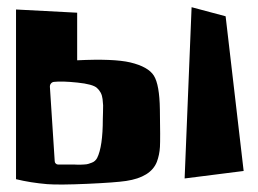

<svg xmlns="http://www.w3.org/2000/svg" viewBox="-20 -506 708 526"><path d="M261.7 -180.2Q261.7 -185.5 262.2 -198Q262.7 -210.4 262.5 -217.5Q262.2 -224.6 261 -234.6Q259.8 -244.6 255.9 -252Q252 -259.3 245.6 -265.1Q234.4 -275.4 191.9 -279.8Q149.4 -284.2 127.9 -281.7Q123 -281.2 119.9 -277.6Q116.7 -273.9 116.7 -269V-268.1L129.9 -64.5Q129.9 -60.5 132.8 -57.9Q135.7 -55.2 139.2 -55.2H184.6Q185.5 -55.2 191.7 -54.9Q197.8 -54.7 201.2 -54.9Q204.6 -55.2 211.2 -55.4Q217.8 -55.7 222.2 -57.1Q226.6 -58.6 231.4 -60.3Q236.3 -62 240 -65.4Q243.7 -68.8 246.1 -73.2Q261.7 -104.5 261.7 -180.2ZM418 -206.1Q419.4 -125.5 418.2 -103.8Q417 -82 409.7 -62.5Q393.1 -20.5 325.7 -10.3Q296.4 -5.9 219.2 -2.4Q142.1 1 109.4 -1.5Q63.5 -5.4 23.9 -15.1V-480L191.4 -471.2V-340.8Q291 -345.7 336.9 -335Q386.2 -323.2 401.6 -298.6Q417 -273.9 418 -206.1ZM598.1 -461.4 647.5 -37.6 485.8 -17.1 504.9 -486.3Z"/></svg>

Font: Some Time Later
Style: Regular
Weight: 400
Version: Version 003.300